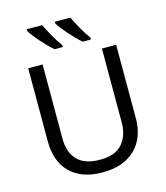

<svg xmlns="http://www.w3.org/2000/svg" viewBox="-135 -1047 1002 1160"><g transform="rotate(-15 365.5 -467.0)"><path d="M90 -254V-714H180V-251Q180 -163 226.5 -115.5Q273 -68 367 -68Q464 -68 507.5 -119.5Q551 -171 551 -252V-714H640V-252Q640 -197 623 -149Q606 -101 571.5 -65.5Q537 -30 485 -10Q433 10 362 10Q295 10 244 -9Q193 -28 159 -62.5Q125 -97 107.5 -145.5Q90 -194 90 -254ZM415 -944Q431 -910 455.5 -867Q480 -824 501 -796V-784H451Q434 -797 414 -817.5Q394 -838 375 -859.5Q356 -881 340.5 -901Q325 -921 318 -934V-944ZM142 -934V-944H239Q255 -910 279.5 -867Q304 -824 325 -796V-784H275Q258 -797 238 -817.5Q218 -838 199 -859.5Q180 -881 164.5 -901Q149 -921 142 -934Z"/></g></svg>

Font: BC Sans
Style: Regular
Weight: 400
Designer: Monotype Design Team
Province of B.C.
Foundry: Monotype Imaging Inc.
Version: Version 2.000;GOOG;noto-source:20170915:90ef993387c0